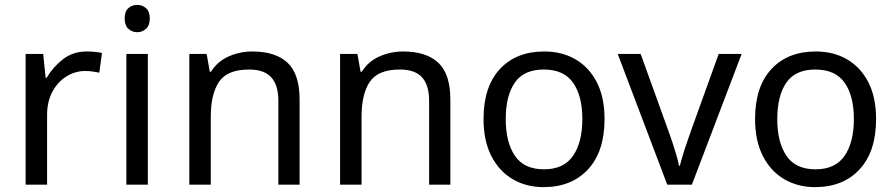

<svg xmlns="http://www.w3.org/2000/svg" viewBox="-20 -757 3665 787"><path d="M335 -546Q350 -546 367.5 -544.5Q385 -543 398 -540L387 -459Q374 -462 358.5 -464Q343 -466 329 -466Q288 -466 252 -443.5Q216 -421 194.5 -380.5Q173 -340 173 -286V0H85V-536H157L167 -438H171Q197 -482 238 -514Q279 -546 335 -546Z M586 -536V0H498V-536ZM543 -737Q563 -737 578.5 -723.5Q594 -710 594 -681Q594 -653 578.5 -639Q563 -625 543 -625Q521 -625 506 -639Q491 -653 491 -681Q491 -710 506 -723.5Q521 -737 543 -737Z M1014 -546Q1110 -546 1159 -499.5Q1208 -453 1208 -349V0H1121V-343Q1121 -408 1092 -440Q1063 -472 1001 -472Q912 -472 878 -422Q844 -372 844 -278V0H756V-536H827L840 -463H845Q871 -505 917 -525.5Q963 -546 1014 -546Z M1632 -546Q1728 -546 1777 -499.5Q1826 -453 1826 -349V0H1739V-343Q1739 -408 1710 -440Q1681 -472 1619 -472Q1530 -472 1496 -422Q1462 -372 1462 -278V0H1374V-536H1445L1458 -463H1463Q1489 -505 1535 -525.5Q1581 -546 1632 -546Z M2458 -269Q2458 -136 2390.5 -63Q2323 10 2208 10Q2137 10 2081.5 -22.5Q2026 -55 1994 -117.5Q1962 -180 1962 -269Q1962 -402 2029 -474Q2096 -546 2211 -546Q2284 -546 2339.5 -513.5Q2395 -481 2426.5 -419.5Q2458 -358 2458 -269ZM2053 -269Q2053 -174 2090.5 -118.5Q2128 -63 2210 -63Q2291 -63 2329 -118.5Q2367 -174 2367 -269Q2367 -364 2329 -418Q2291 -472 2209 -472Q2127 -472 2090 -418Q2053 -364 2053 -269Z M2715 0 2512 -536H2606L2720 -220Q2728 -198 2737 -171Q2746 -144 2753 -119.5Q2760 -95 2763 -78H2767Q2771 -95 2778.5 -120Q2786 -145 2795.5 -172Q2805 -199 2812 -220L2926 -536H3020L2816 0Z M3571 -269Q3571 -136 3503.5 -63Q3436 10 3321 10Q3250 10 3194.5 -22.5Q3139 -55 3107 -117.5Q3075 -180 3075 -269Q3075 -402 3142 -474Q3209 -546 3324 -546Q3397 -546 3452.5 -513.5Q3508 -481 3539.5 -419.5Q3571 -358 3571 -269ZM3166 -269Q3166 -174 3203.5 -118.5Q3241 -63 3323 -63Q3404 -63 3442 -118.5Q3480 -174 3480 -269Q3480 -364 3442 -418Q3404 -472 3322 -472Q3240 -472 3203 -418Q3166 -364 3166 -269Z"/></svg>

Font: Noto Sans Ol Chiki
Style: Regular
Weight: 400
Designer: Monotype Design Team, Lewis McGuffie
Foundry: Monotype Imaging Inc.
Version: Version 2.003